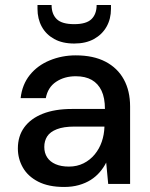

<svg xmlns="http://www.w3.org/2000/svg" viewBox="-20 -731 596 763"><path d="M235 12Q173 12 132 -9Q91 -30 71 -65Q51 -100 51 -141Q51 -190 76.5 -225Q102 -260 150 -279Q198 -298 266 -298H397Q397 -342 383.5 -370.5Q370 -399 344.5 -413.5Q319 -428 281 -428Q236 -428 203 -406Q170 -384 162 -341H62Q68 -395 98.5 -433Q129 -471 177.5 -491Q226 -511 281 -511Q351 -511 399 -486Q447 -461 472 -415.5Q497 -370 497 -308V0H410L402 -85Q392 -65 376.5 -47Q361 -29 340.5 -16Q320 -3 293.5 4.5Q267 12 235 12ZM254 -69Q286 -69 312 -82Q338 -95 356.5 -117.5Q375 -140 384.5 -168Q394 -196 395 -226V-228H276Q233 -228 206 -217.5Q179 -207 167.5 -189Q156 -171 156 -147Q156 -123 167.5 -105.5Q179 -88 201 -78.5Q223 -69 254 -69ZM275 -558Q228 -558 195.5 -576Q163 -594 146 -625Q129 -656 129 -696V-711H185Q185 -675 205.5 -655Q226 -635 275 -635Q323 -635 343.5 -655Q364 -675 364 -711H421V-696Q421 -656 403.5 -625Q386 -594 353.5 -576Q321 -558 275 -558Z"/></svg>

Font: DM Sans 20pt Medium
Style: Regular
Weight: 500
Version: Version 4.004;gftools[0.9.30]